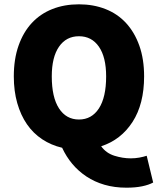

<svg xmlns="http://www.w3.org/2000/svg" viewBox="-20 -682 732 890"><path d="M346 -128Q405 -128 438.5 -179.5Q472 -231 472 -328Q472 -417 438.5 -465.5Q405 -514 346 -514Q287 -514 253.5 -465.5Q220 -417 220 -328Q220 -231 253.5 -179.5Q287 -128 346 -128ZM566 188Q511 188 464.5 174.5Q418 161 380.5 136Q343 111 315 77.5Q287 44 268 3Q217 -9 175.5 -36.5Q134 -64 105 -106Q76 -148 60 -204Q44 -260 44 -328Q44 -408 66 -470.5Q88 -533 127.5 -575.5Q167 -618 222.5 -640Q278 -662 346 -662Q413 -662 469 -640Q525 -618 564.5 -575Q604 -532 626 -470Q648 -408 648 -328Q648 -200 594.5 -117Q541 -34 449 -4Q472 28 510.5 40Q549 52 586 52Q607 52 626 48.5Q645 45 660 40L690 164Q670 175 639 181.5Q608 188 566 188Z"/></svg>

Font: TypoPRO Source Sans Pro
Style: Regular
Weight: 900
Designer: Paul D. Hunt
Foundry: Adobe Systems Incorporated
Version: Version 2.020;PS 2.000;hotconv 1.0.86;makeotf.lib2.5.63406